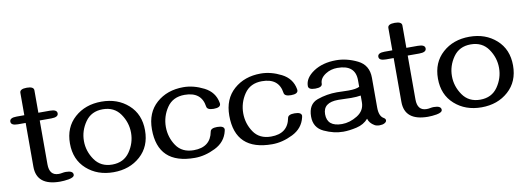

<svg xmlns="http://www.w3.org/2000/svg" viewBox="-56 -1001 3671 1340"><g transform="rotate(-10 1780.0 -331.0)"><path d="M280.3 11.7Q115.7 10.7 115.7 -123V-433.6H61Q11.7 -433.6 11.7 -460.9Q11.7 -488.3 61 -488.3H115.7V-647Q115.7 -674.3 165.5 -674.3Q215.3 -674.3 215.3 -647V-488.3H297.4Q347.2 -488.3 347.2 -460.9Q347.2 -433.6 297.4 -433.6H215.3V-123Q215.3 -43 280.8 -43Q294.4 -43 306.9 -45.7Q319.3 -48.3 332 -48.3Q383.3 -48.3 383.3 -20Q383.3 -1 342.3 6.3Q310.1 11.7 280.3 11.7Z M661.1 11.7Q546.9 11.7 470.9 -56.2Q395 -124 395 -238.3Q395 -352.5 470.9 -420.4Q546.9 -488.3 661.1 -488.3Q775.4 -488.3 851.3 -420.4Q927.2 -352.5 927.2 -238.3Q927.2 -124 851.3 -56.2Q775.4 11.7 661.1 11.7ZM661.1 -42.5Q742.7 -42.5 785.4 -104.2Q828.1 -166 828.1 -238.3Q828.1 -311 785.4 -372.6Q742.7 -434.1 661.1 -434.1Q580.1 -434.1 537.1 -372.6Q494.1 -311 494.1 -238.3Q494.1 -166 537.1 -104.2Q580.1 -42.5 661.1 -42.5Z M1236.8 11.7Q975.6 11.7 975.6 -236.3Q975.6 -354.5 1051.3 -421.4Q1127 -488.3 1241.7 -488.3Q1314 -488.3 1387 -451.2Q1460 -414.1 1473.6 -337.4Q1474.6 -331.5 1474.6 -329.6Q1474.6 -302.7 1425.3 -302.7Q1379.4 -302.7 1376 -327.6Q1360.8 -434.1 1241.2 -434.1Q1158.2 -434.1 1116.2 -372.3Q1074.2 -310.5 1074.2 -235.4Q1074.7 -162.1 1115.2 -102.3Q1155.8 -42.5 1238.8 -42.5Q1356.9 -42.5 1377 -149.4Q1380.9 -173.8 1426.3 -173.8Q1476.1 -173.8 1476.1 -147Q1476.1 -148.9 1474.1 -137.2Q1456.5 -61.5 1382.8 -24.9Q1309.1 11.7 1236.8 11.7Z M1785.2 11.7Q1523.9 11.7 1523.9 -236.3Q1523.9 -354.5 1599.6 -421.4Q1675.3 -488.3 1790 -488.3Q1862.3 -488.3 1935.3 -451.2Q2008.3 -414.1 2022 -337.4Q2022.9 -331.5 2022.9 -329.6Q2022.9 -302.7 1973.6 -302.7Q1927.7 -302.7 1924.3 -327.6Q1909.2 -434.1 1789.6 -434.1Q1706.5 -434.1 1664.6 -372.3Q1622.6 -310.5 1622.6 -235.4Q1623 -162.1 1663.6 -102.3Q1704.1 -42.5 1787.1 -42.5Q1905.3 -42.5 1925.3 -149.4Q1929.2 -173.8 1974.6 -173.8Q2024.4 -173.8 2024.4 -147Q2024.4 -148.9 2022.5 -137.2Q2004.9 -61.5 1931.2 -24.9Q1857.4 11.7 1785.2 11.7Z M2545.9 11.7Q2523.9 11.7 2510.3 3.4Q2476.1 -16.6 2467.3 -48.8Q2436 -12.2 2383.5 -0.2Q2331.1 11.7 2289.1 11.7Q2222.2 11.7 2153.6 -20.3Q2085 -52.2 2085 -130.4Q2085 -219.2 2152.3 -243.2Q2219.7 -267.1 2292 -267.1Q2307.6 -267.1 2330.3 -266.1Q2353 -265.1 2373 -265.1Q2428.2 -265.1 2451.7 -277.8V-324.2Q2451.7 -434.1 2324.2 -434.1Q2277.3 -434.1 2240.7 -410.6Q2198.2 -383.3 2198.2 -345.2Q2198.2 -318.4 2148.4 -318.4Q2099.6 -318.4 2099.6 -345.2Q2099.6 -402.3 2165 -445.8Q2230 -488.3 2324.2 -488.3Q2399.9 -488.3 2475.1 -451.4Q2550.3 -414.6 2550.3 -324.2V-113.8Q2550.3 -52.2 2582 -34.2Q2595.7 -26.4 2595.7 -15.6Q2595.7 -3.4 2580.6 4.4Q2567.4 11.7 2545.9 11.7ZM2289.1 -42.5Q2344.2 -42.5 2397.9 -75.4Q2451.7 -108.4 2451.7 -168.9V-215.8Q2423.8 -210.9 2383.3 -210.9Q2360.8 -210.9 2337.9 -212.2Q2314.9 -213.4 2292 -213.4Q2184.1 -213.4 2184.1 -130.4Q2184.1 -42.5 2289.1 -42.5Z M2888.2 11.7Q2723.6 10.7 2723.6 -123V-433.6H2668.9Q2619.6 -433.6 2619.6 -460.9Q2619.6 -488.3 2668.9 -488.3H2723.6V-647Q2723.6 -674.3 2773.4 -674.3Q2823.2 -674.3 2823.2 -647V-488.3H2905.3Q2955.1 -488.3 2955.1 -460.9Q2955.1 -433.6 2905.3 -433.6H2823.2V-123Q2823.2 -43 2888.7 -43Q2902.3 -43 2914.8 -45.7Q2927.2 -48.3 2939.9 -48.3Q2991.2 -48.3 2991.2 -20Q2991.2 -1 2950.2 6.3Q2918 11.7 2888.2 11.7Z M3269 11.7Q3154.8 11.7 3078.9 -56.2Q3002.9 -124 3002.9 -238.3Q3002.9 -352.5 3078.9 -420.4Q3154.8 -488.3 3269 -488.3Q3383.3 -488.3 3459.2 -420.4Q3535.2 -352.5 3535.2 -238.3Q3535.2 -124 3459.2 -56.2Q3383.3 11.7 3269 11.7ZM3269 -42.5Q3350.6 -42.5 3393.3 -104.2Q3436 -166 3436 -238.3Q3436 -311 3393.3 -372.6Q3350.6 -434.1 3269 -434.1Q3188 -434.1 3145 -372.6Q3102.1 -311 3102.1 -238.3Q3102.1 -166 3145 -104.2Q3188 -42.5 3269 -42.5Z"/></g></svg>

Font: Gayathri
Style: Bold
Weight: 700
Designer: Binoy Dominic <binoy.domenic@gmail.com>
Foundry: SMC
Version: Version 1.000